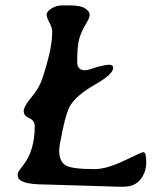

<svg xmlns="http://www.w3.org/2000/svg" viewBox="-20 -689 594 718"><path d="M46.4 -31.7V-41Q46.9 -45.9 66.4 -70.8Q109.9 -125.5 109.9 -216.8Q109.9 -238.3 89.4 -247.1Q68.8 -255.9 68.8 -273.4Q68.8 -291 97.4 -325Q126 -358.9 137.7 -393.6Q175.3 -506.3 175.3 -568.8Q175.3 -585.4 164.8 -604.7Q154.3 -624 154.3 -634.8Q154.3 -645.5 172.4 -657.2Q190.4 -668.9 213.4 -668.9H239.3Q281.7 -668.9 298.6 -657.5Q315.4 -646 315.4 -634Q315.4 -622.1 300.8 -598.6Q286.1 -575.2 277.3 -547.1Q268.6 -519 268.6 -457.5Q268.6 -426.3 298.3 -426.3Q304.7 -426.3 320.3 -431.2L345.2 -439Q374.5 -446.8 388.9 -446.8Q403.3 -446.8 403.3 -435.1Q403.3 -411.6 335.4 -372.8Q267.6 -334 243.7 -295.9Q229 -272.5 215.1 -207Q201.2 -141.6 201.2 -127.4Q201.2 -87.9 222.9 -72.3Q244.6 -56.6 333 -56.6Q378.9 -56.6 444.8 -88.4Q510.7 -120.1 516.1 -120.1Q526.9 -120.1 526.9 -82.8Q526.9 -45.4 505.4 -18.1Q483.9 9.3 440.4 9.3H424.8L150.9 1Q46.4 1 46.4 -31.7Z"/></svg>

Font: Averia Libre
Style: Italic
Weight: 400
Italic angle: -7.90001°
Version: Version 1.002